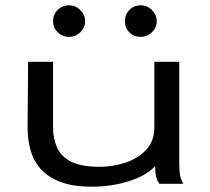

<svg xmlns="http://www.w3.org/2000/svg" viewBox="-20 -693 790 724"><path d="M329 11Q254 11 206.5 -7.5Q159 -26 132 -57.5Q105 -89 94.5 -129Q84 -169 84 -212L86 -460H180V-214Q180 -171 195 -137Q210 -103 248 -83.5Q286 -64 356 -64Q405 -64 452.5 -79.5Q500 -95 531 -128Q562 -161 562 -213V-460H656V-72Q656 -53 658.5 -35.5Q661 -18 671 0H581Q570 -16 567.5 -33Q565 -50 565 -67Q543 -42 504.5 -24.5Q466 -7 419.5 2Q373 11 329 11ZM240 -554Q215 -554 197.5 -571.5Q180 -589 180 -613Q180 -638 197.5 -655.5Q215 -673 240 -673Q265 -673 283 -655Q301 -637 301 -613Q301 -589 283 -571.5Q265 -554 240 -554ZM510 -554Q485 -554 468 -571Q451 -588 451 -613Q451 -638 468 -655.5Q485 -673 510 -673Q535 -673 553 -655Q571 -637 571 -613Q571 -589 553 -571.5Q535 -554 510 -554Z"/></svg>

Font: Inconsolata ExtraExpanded Medium
Style: Regular
Weight: 500
Width: 8
Monospace: yes
Designer: Raph Levien, Cyreal, Brenton Simpson
Foundry: Raph Levien, Cyreal, Google
Version: Version 3.001; ttfautohint (v1.8.2.53-6de2)